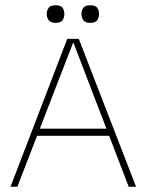

<svg xmlns="http://www.w3.org/2000/svg" viewBox="-20 -711 556 731"><path d="M20 0 236 -563H280L498 0H470L259 -550L46 0ZM115 -194 126 -221H391L402 -194ZM192 -624Q172 -624 165 -634.5Q158 -645 158 -658Q158 -671 165 -681Q172 -691 192 -691Q212 -691 218.5 -681Q225 -671 225 -658Q225 -645 218.5 -634.5Q212 -624 192 -624ZM324 -624Q304 -624 297 -634.5Q290 -645 290 -658Q290 -671 297 -681Q304 -691 324 -691Q344 -691 350.5 -681Q357 -671 357 -658Q357 -645 350.5 -634.5Q344 -624 324 -624Z"/></svg>

Font: Darker Grotesque Light
Style: Regular
Weight: 300
Designer: Gabriel Lam
Foundry: TypeRant
Version: Version 1.000;gftools[0.9.28]